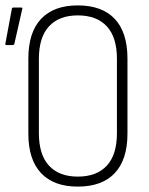

<svg xmlns="http://www.w3.org/2000/svg" viewBox="-20 -683 552 711"><path d="M268 8Q179 8 132 -42Q85 -92 85 -188V-466Q85 -563 132 -613Q179 -663 268 -663Q358 -663 405 -613Q452 -563 452 -466V-188Q452 -92 405 -42Q358 8 268 8ZM268 -29Q338 -29 375.5 -69.5Q413 -110 413 -190V-465Q413 -545 375.5 -585.5Q338 -626 268 -626Q199 -626 161.5 -585.5Q124 -545 124 -465V-190Q124 -110 161.5 -69.5Q199 -29 268 -29ZM3 -516Q-1 -516 0 -522L24 -651Q25 -655 30 -655H59Q65 -655 62 -648L33 -520Q31 -516 26 -516Z"/></svg>

Font: Sofia Sans Condensed ExtraLight
Style: Regular
Weight: 250
Version: Version 4.100